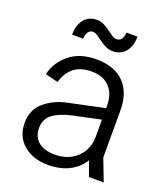

<svg xmlns="http://www.w3.org/2000/svg" viewBox="-131 -779 756 880"><g transform="rotate(20 247.0 -339.0)"><path d="M205 12Q133 12 86.5 -27Q40 -66 40 -133Q40 -198 85 -236Q130 -274 195 -287L412 -333V-277L233 -239Q175 -226 142.5 -202Q110 -178 110 -133Q110 -90 139 -66.5Q168 -43 220 -43Q263 -43 296.5 -61Q330 -79 349 -111Q368 -143 368 -184V-336Q368 -393 337 -426Q306 -459 250 -459Q194 -459 162 -432.5Q130 -406 118 -360L55 -376Q69 -436 119.5 -477.5Q170 -519 250 -519Q339 -519 386 -471Q433 -423 433 -337V-107L474 0H402L376 -72Q351 -32 308 -10Q265 12 205 12ZM306 -579Q287 -579 271 -587Q255 -595 241 -605.5Q227 -616 215 -624Q203 -632 192 -632Q179 -632 170 -621Q161 -610 160 -587H106Q106 -619 116.5 -642Q127 -665 146 -677.5Q165 -690 190 -690Q209 -690 225 -682Q241 -674 255 -663.5Q269 -653 281 -645Q293 -637 304 -637Q318 -637 327 -648Q336 -659 337 -681H391Q391 -650 380.5 -627Q370 -604 351 -591.5Q332 -579 306 -579Z"/></g></svg>

Font: TikTok Sans Light
Style: Regular
Weight: 300
Version: Version 4.000